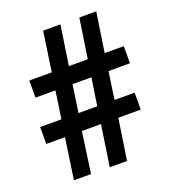

<svg xmlns="http://www.w3.org/2000/svg" viewBox="-131 -810 803 907"><g transform="rotate(-20 270.0 -357.0)"><path d="M415 -429H523V-515H427L457 -714H372L342 -515H247L277 -714H190L161 -515H48V-429H148L128 -291H21V-206H115L85 0H171L200 -206H296L265 0H352L383 -206H496V-291H395ZM214 -291 234 -429H329L308 -291Z"/></g></svg>

Font: Noto Sans Ethiopic Cond SemBd
Style: Regular
Weight: 600
Width: 3
Designer: Monotype Design Team
Foundry: Monotype Imaging Inc.
Version: Version 2.102